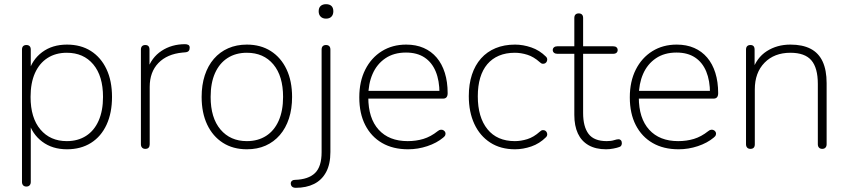

<svg xmlns="http://www.w3.org/2000/svg" viewBox="-20 -705 4051 917"><path d="M106 186Q96 186 90.5 180Q85 174 85 164V-468Q85 -479 90.5 -484.5Q96 -490 106 -490Q116 -490 121.5 -484.5Q127 -479 127 -468V-358H116Q133 -420 181.5 -456Q230 -492 300 -492Q366 -492 414 -461.5Q462 -431 488.5 -375Q515 -319 515 -242Q515 -166 489 -109.5Q463 -53 414.5 -22.5Q366 8 300 8Q230 8 181.5 -28.5Q133 -65 116 -126H127V164Q127 174 121.5 180Q116 186 106 186ZM299 -31Q352 -31 391 -56Q430 -81 451 -128.5Q472 -176 472 -242Q472 -342 425.5 -397.5Q379 -453 299 -453Q246 -453 207 -428Q168 -403 147 -356Q126 -309 126 -242Q126 -142 173 -86.5Q220 -31 299 -31Z M674 6Q664 6 658.5 0Q653 -6 653 -16V-468Q653 -479 658.5 -484.5Q664 -490 674 -490Q684 -490 689 -484.5Q694 -479 694 -468V-371H684Q703 -430 751.5 -462Q800 -494 864 -494Q873 -494 879.5 -490.5Q886 -487 886 -477Q886 -467 881 -461.5Q876 -456 864 -455L852 -454Q778 -447 736.5 -404Q695 -361 695 -290V-16Q695 -6 690 0Q685 6 674 6Z M1159 8Q1093 8 1044.5 -23Q996 -54 969.5 -110Q943 -166 943 -242Q943 -299 958 -345Q973 -391 1001.5 -424Q1030 -457 1070 -474.5Q1110 -492 1159 -492Q1225 -492 1273.5 -461Q1322 -430 1348.5 -374Q1375 -318 1375 -242Q1375 -185 1360 -139Q1345 -93 1316.5 -60Q1288 -27 1248.5 -9.5Q1209 8 1159 8ZM1159 -31Q1212 -31 1251 -56Q1290 -81 1311 -128.5Q1332 -176 1332 -242Q1332 -342 1285.5 -397.5Q1239 -453 1159 -453Q1106 -453 1067 -428Q1028 -403 1007 -356Q986 -309 986 -242Q986 -142 1033 -86.5Q1080 -31 1159 -31Z M1392 192Q1383 192 1377.5 188.5Q1372 185 1370 179Q1368 173 1369 167.5Q1370 162 1375 158Q1380 154 1389 154Q1453 152 1484.5 121.5Q1516 91 1516 22V-468Q1516 -479 1521.5 -484.5Q1527 -490 1537 -490Q1547 -490 1552.5 -484.5Q1558 -479 1558 -468V21Q1558 79 1537.5 117Q1517 155 1480 173.5Q1443 192 1392 192ZM1537 -616Q1521 -616 1511.5 -625.5Q1502 -635 1502 -651Q1502 -668 1511.5 -676.5Q1521 -685 1537 -685Q1554 -685 1563 -676.5Q1572 -668 1572 -651Q1572 -635 1563 -625.5Q1554 -616 1537 -616Z M1929 8Q1857 8 1805 -22Q1753 -52 1724.5 -107.5Q1696 -163 1696 -240Q1696 -316 1724.5 -372.5Q1753 -429 1803.5 -460.5Q1854 -492 1920 -492Q1967 -492 2003.5 -476Q2040 -460 2065.5 -430Q2091 -400 2104.5 -357Q2118 -314 2118 -260Q2118 -247 2112.5 -240.5Q2107 -234 2096 -234H1723V-271H2096L2079 -259Q2079 -320 2061 -363.5Q2043 -407 2007.5 -430.5Q1972 -454 1919 -454Q1861 -454 1820.5 -426.5Q1780 -399 1759.5 -352Q1739 -305 1739 -245V-240Q1739 -140 1788.5 -85.5Q1838 -31 1927 -31Q1967 -31 2002 -41.5Q2037 -52 2071 -79Q2078 -85 2085.5 -85.5Q2093 -86 2098.5 -82.5Q2104 -79 2106.5 -73.5Q2109 -68 2107 -61Q2105 -54 2097 -48Q2066 -22 2021 -7Q1976 8 1929 8Z M2440 8Q2371 8 2321.5 -24Q2272 -56 2245.5 -113Q2219 -170 2219 -246Q2219 -303 2234 -348.5Q2249 -394 2277.5 -426Q2306 -458 2347 -475Q2388 -492 2440 -492Q2478 -492 2517.5 -478.5Q2557 -465 2588 -434Q2593 -429 2593.5 -423Q2594 -417 2591.5 -411.5Q2589 -406 2584 -403Q2579 -400 2572 -400.5Q2565 -401 2558 -408Q2529 -434 2498.5 -443.5Q2468 -453 2439 -453Q2396 -453 2363 -439Q2330 -425 2307.5 -398.5Q2285 -372 2273.5 -333.5Q2262 -295 2262 -245Q2262 -145 2308 -88Q2354 -31 2439 -31Q2468 -31 2498.5 -40.5Q2529 -50 2558 -76Q2565 -83 2572 -83.5Q2579 -84 2584 -81Q2589 -78 2591.5 -72.5Q2594 -67 2593.5 -61Q2593 -55 2588 -50Q2557 -19 2517.5 -5.5Q2478 8 2440 8Z M2875 8Q2825 8 2791 -11.5Q2757 -31 2740 -67.5Q2723 -104 2723 -156V-448H2642Q2632 -448 2626 -453Q2620 -458 2620 -466Q2620 -474 2626 -479Q2632 -484 2642 -484H2723V-619Q2723 -630 2728.5 -635.5Q2734 -641 2744 -641Q2754 -641 2759.5 -635.5Q2765 -630 2765 -619V-484H2908Q2919 -484 2924.5 -479Q2930 -474 2930 -466Q2930 -458 2924.5 -453Q2919 -448 2908 -448H2765V-165Q2765 -100 2791 -65.5Q2817 -31 2878 -31Q2899 -31 2912.5 -35.5Q2926 -40 2935 -40Q2941 -40 2945.5 -35Q2950 -30 2950 -21Q2950 -16 2947.5 -10.5Q2945 -5 2938 -3Q2928 1 2909.5 4.5Q2891 8 2875 8Z M3221 8Q3149 8 3097 -22Q3045 -52 3016.5 -107.5Q2988 -163 2988 -240Q2988 -316 3016.5 -372.5Q3045 -429 3095.5 -460.5Q3146 -492 3212 -492Q3259 -492 3295.5 -476Q3332 -460 3357.5 -430Q3383 -400 3396.5 -357Q3410 -314 3410 -260Q3410 -247 3404.5 -240.5Q3399 -234 3388 -234H3015V-271H3388L3371 -259Q3371 -320 3353 -363.5Q3335 -407 3299.5 -430.5Q3264 -454 3211 -454Q3153 -454 3112.5 -426.5Q3072 -399 3051.5 -352Q3031 -305 3031 -245V-240Q3031 -140 3080.5 -85.5Q3130 -31 3219 -31Q3259 -31 3294 -41.5Q3329 -52 3363 -79Q3370 -85 3377.5 -85.5Q3385 -86 3390.5 -82.5Q3396 -79 3398.5 -73.5Q3401 -68 3399 -61Q3397 -54 3389 -48Q3358 -22 3313 -7Q3268 8 3221 8Z M3564 6Q3554 6 3548.5 0Q3543 -6 3543 -16V-468Q3543 -479 3548.5 -484.5Q3554 -490 3564 -490Q3574 -490 3579 -484.5Q3584 -479 3584 -468V-366H3573Q3593 -429 3642 -460.5Q3691 -492 3755 -492Q3813 -492 3851.5 -472Q3890 -452 3909 -411Q3928 -370 3928 -308V-16Q3928 -6 3922.5 0Q3917 6 3907 6Q3897 6 3891.5 0Q3886 -6 3886 -16V-304Q3886 -381 3855 -417Q3824 -453 3755 -453Q3678 -453 3631.5 -405.5Q3585 -358 3585 -278V-16Q3585 6 3564 6Z"/></svg>

Font: Nunito ExtraLight
Style: Regular
Weight: 200
Designer: Vernon Adams
Foundry: Vernon Adams
Version: Version 3.602;April 4, 2023;FontCreator 14.0.0.2856 64-bit